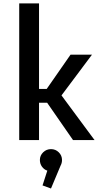

<svg xmlns="http://www.w3.org/2000/svg" viewBox="-20 -820 610 1124"><path d="M407.5 0 256 -218.5H208.5V0H92.5V-800H208.5V-299.5H253.5L393 -500H518.5L340 -261.5L533.5 0ZM343 116.5Q343 134.5 334.5 150L278.5 283.5L229 265.5L257 179Q237.5 172.5 225.5 155.5Q213.5 138.5 213.5 116.5Q213.5 90.5 232.5 71.8Q251.5 53 278.5 53Q305.5 53 324.2 71.8Q343 90.5 343 116.5Z"/></svg>

Font: League Mono Narrow Medium
Style: Regular
Weight: 500
Width: 3
Designer: Tyler Finck
Foundry: The League of Moveable Type / Tyler Finck
Version: Version 2.210